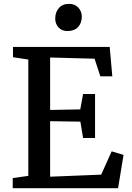

<svg xmlns="http://www.w3.org/2000/svg" viewBox="-20 -990 694 1010"><path d="M46.9 0ZM342.8 -969.7H343.3Q374 -969.7 392.1 -950Q410.2 -930.2 410.2 -902.8Q410.2 -869.1 390.9 -847.9Q371.6 -826.7 334.5 -826.7H334Q305.7 -826.7 288.1 -845.5Q270.5 -864.3 270.5 -892.6Q270.5 -925.3 289.6 -947.5Q308.6 -969.7 342.8 -969.7ZM128.9 -64.9V-676.8L48.3 -689V-743.2H557.1L570.8 -588.4H507.8L477.5 -681.2L243.7 -687.5V-411.6L402.3 -414.6L417 -495.6H480V-264.2H417L402.8 -350.1L243.7 -352.5V-60.5L512.2 -71.3L567.4 -193.8L629.9 -175.3L601.1 0H46.9V-53.2Z"/></svg>

Font: Merriweather
Style: Regular
Weight: 400
Designer: Eben Sorkin
Foundry: Eben Sorkin
Version: Version 1.584; ttfautohint (v1.6)